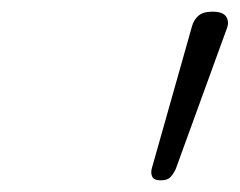

<svg xmlns="http://www.w3.org/2000/svg" viewBox="-20 -1081 411 329"><path d="M255 -772Q244 -772 241 -778Q238 -784 240 -792L309 -1036Q312 -1047 320 -1054Q328 -1061 344 -1061Q362 -1061 367.5 -1052.5Q373 -1044 369 -1033L281 -791Q276 -781 271 -776.5Q266 -772 255 -772Z"/></svg>

Font: Playwrite CU Thin
Style: Regular
Weight: 250
Designer: Veronika Burian, José Scaglione
Foundry: TypeTogether
Version: Version 1.002